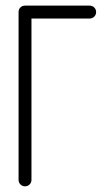

<svg xmlns="http://www.w3.org/2000/svg" viewBox="-20 -656 381 676"><path d="M45.4 -22.9V-613.8Q45.4 -623.5 52 -629.9Q58.6 -636.2 68.4 -636.2H295.4Q305.2 -636.2 311.8 -629.6Q318.4 -623 318.4 -613.5Q318.4 -604 311.8 -597.4Q305.2 -590.8 295.4 -590.8H90.8V-22.9Q90.8 -13.2 84.2 -6.6Q77.6 0 68.1 0Q58.6 0 52 -6.6Q45.4 -13.2 45.4 -22.9Z"/></svg>

Font: OpenGost Type A TT
Style: Regular
Weight: 400
Version: Version 0.3